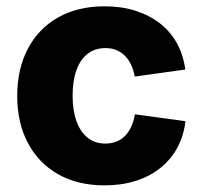

<svg xmlns="http://www.w3.org/2000/svg" viewBox="-20 -568 631 599"><path d="M306.6 10.3Q222.2 10.3 160.9 -24.7Q99.6 -59.6 66.7 -122.6Q33.7 -185.5 33.7 -268.6Q33.7 -352.5 66.7 -415.5Q99.6 -478.5 160.9 -513.4Q222.2 -548.3 306.6 -548.3Q359.4 -548.3 402.8 -534.4Q446.3 -520.5 479.2 -494.9Q512.2 -469.2 532.2 -432.6Q552.2 -396 558.1 -351.1L400.4 -329.1Q396.5 -350.1 388.7 -366.5Q380.9 -382.8 369.4 -394.3Q357.9 -405.8 342.8 -411.9Q327.6 -418 308.6 -418Q276.4 -418 253.4 -400.1Q230.5 -382.3 218.5 -349.1Q206.5 -315.9 206.5 -269.5Q206.5 -223.6 218.5 -190.2Q230.5 -156.7 253.4 -138.4Q276.4 -120.1 308.6 -120.1Q327.6 -120.1 343 -126.2Q358.4 -132.3 370.1 -144Q381.8 -155.8 389.6 -173.1Q397.5 -190.4 400.9 -211.4L558.6 -189.9Q553.2 -144 533.2 -107.2Q513.2 -70.3 480.2 -43.9Q447.3 -17.6 403.3 -3.7Q359.4 10.3 306.6 10.3Z"/></svg>

Font: Inter 17pt ExtraBold
Style: Regular
Weight: 800
Version: Version 4.001;git-66647c0bb